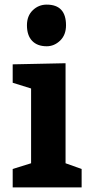

<svg xmlns="http://www.w3.org/2000/svg" viewBox="-20 -815 405 835"><path d="M183.1 -794.9Q267.1 -794.9 267.1 -705.1Q267.1 -663.1 241.5 -638.4Q215.8 -613.8 183.1 -613.8Q142.1 -613.8 119.6 -637.5Q97.2 -661.1 97.2 -705.1Q97.2 -746.1 122.6 -770.5Q147.9 -794.9 183.1 -794.9ZM335 -80.1V0H35.2V-80.1L115.2 -105V-430.2L35.2 -455.1V-535.2L265.1 -540V-105Z"/></svg>

Font: Kadwa
Style: Regular
Weight: 400
Designer: Sol Matas
Foundry: Sol Matas
Version: Version 1.000;PS 001.000;hotconv 1.0.70;makeotf.lib2.5.58329